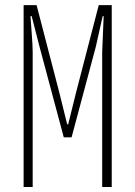

<svg xmlns="http://www.w3.org/2000/svg" viewBox="-20 -746 540 766"><path d="M74.2 0V-725.6H126L216.8 -376L248 -250H252L283.2 -376L374 -725.6H425.8V0H387.7V-538.1Q387.7 -543.9 393.6 -681.6H389.6L362.3 -559.6L265.6 -198.2H234.4L137.7 -559.6L106.4 -681.6H101.6Q102.5 -665 106.4 -614.7Q110.4 -564.5 110.4 -538.1V0Z"/></svg>

Font: Gen Shin Gothic Monospace ExtraLight
Style: Regular
Weight: 200
Designer: [Source Han Sans]
Ryoko NISHIZUKA  (kana & ideographs); Paul D. Hunt (Latin, Greek & Cyrillic); Wenlong ZHANG  (bopomofo
Version: Version 1.002.20150607